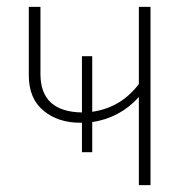

<svg xmlns="http://www.w3.org/2000/svg" viewBox="-20 -540 572 560"><path d="M419 -520V0H385V-257Q330 -196 249 -184V-96H219V-182H214Q149 -182 106.5 -217.5Q64 -253 64 -320V-520H98V-324Q98 -214 219 -212V-376H249V-214Q333 -226 385 -295V-520Z"/></svg>

Font: FiraSans
Style: Regular
Weight: 200
Designer: Carrois Corporate & Edenspiekermann AG
Foundry: Carrois Corporate GbR & Edenspiekermann AG
Version: Version 3.106;PS 003.106;hotconv 1.0.70;makeotf.lib2.5.58329